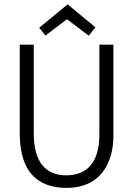

<svg xmlns="http://www.w3.org/2000/svg" viewBox="-20 -868 622 897"><path d="M509.8 -235.4V-659.2H444.3V-237.3Q442.4 -49.8 288.1 -48.8Q138.7 -50.8 137.7 -244.1V-659.2H72.3V-245.1Q72.3 -26.4 235.4 4.9Q260.7 9.8 289.1 9.8Q421.9 9.8 477.5 -91.8Q509.8 -151.4 509.8 -235.4ZM295.9 -847.7 163.1 -738.3 192.4 -702.1 293 -778.3 394.5 -701.2 425.8 -740.2Z"/></svg>

Font: Yaldevi Colombo
Style: Regular
Weight: 400
Designer: Sol Matas, Denzil Rajitha, Kosala Senevirathne and Pathum Egodawatta
Foundry: Mooniak
Version: Version 1.020 ; ttfautohint (v1.6)